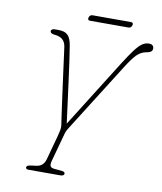

<svg xmlns="http://www.w3.org/2000/svg" viewBox="-88 -871 793 941"><g transform="rotate(10 308.5 -400.0)"><path d="M295.5 -11Q294.5 0 276 0H117.5Q104.5 0 104.5 -10Q105.5 -19.5 124 -22L154 -26Q188 -31 197.5 -66L230 -185Q235.5 -205.5 237.8 -217.8Q240 -230 239 -241Q235 -266.5 229.5 -306Q224 -345.5 217.8 -391.2Q211.5 -437 205.5 -482.2Q199.5 -527.5 194.5 -564.8Q189.5 -602 186.5 -624Q180 -669 132 -673.5Q107.5 -675 107.5 -689Q107 -693 112.2 -696.5Q117.5 -700 124 -700H146Q175.5 -700 190.5 -685.5Q205.5 -671 211.5 -635.5Q216 -609 222.8 -561.2Q229.5 -513.5 237 -457Q244.5 -400.5 251.5 -346.8Q258.5 -293 263.5 -255L474.5 -591Q504.5 -638.5 524.5 -664.8Q544.5 -691 560 -701.2Q575.5 -711.5 591.5 -711.5Q606 -711.5 611.5 -705.5Q617 -699.5 617 -690.5Q617 -672 588.5 -667.5Q562.5 -663.5 542.2 -644Q522 -624.5 493 -578.5L287 -252Q277 -236.5 271.2 -226.8Q265.5 -217 262 -205L223 -62.5Q218 -44 222.2 -36Q226.5 -28 241 -26.5L282 -22.5Q296 -20.5 295.5 -11ZM278.5 -785.5Q282.5 -800 296.5 -800H486.5Q501 -800 497 -785.5Q493 -771.5 479 -771.5H289Q274.5 -771.5 278.5 -785.5Z"/></g></svg>

Font: Fraunces144ptSuperSoftThinItalic
Style: Italic
Weight: 100
Italic angle: -16°
Version: Version 1.000;[0bf87f6ff]